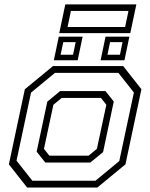

<svg xmlns="http://www.w3.org/2000/svg" viewBox="-20 -834 668 854"><path d="M100.5 0 19.5 -103 90.5 -437 215.5 -540H528L609 -437L538 -103L413 0ZM124 -30H404.5L510.5 -117.5L575.5 -422.5L506.5 -510H224.5L118 -422L53.5 -119.5ZM181.5 -111 143 -159.5 190.5 -382 247.5 -429H449L486 -382.5L438.5 -157.5L381.5 -111ZM199.5 -141.5H374L411 -172L453 -368L429 -398.5H254.5L217.5 -368L175.5 -172ZM427.5 -566 449.5 -671H555.5L533.5 -566ZM219.5 -566 241.5 -671H347.5L325.5 -566ZM249.5 -590.5H305L316.5 -646.5H261.5ZM458 -590.5H513.5L525 -646.5H469.5ZM243.5 -686.5 270.5 -814.5H586.5L559.5 -686.5ZM280.5 -714H536.5L551.5 -785.5H295.5Z"/></svg>

Font: Tourney Light
Style: Italic
Weight: 300
Italic angle: -12°
Version: Version 1.015